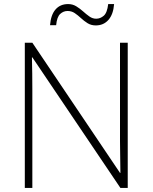

<svg xmlns="http://www.w3.org/2000/svg" viewBox="-20 -924 751 944"><path d="M608 0H572L139 -642H137Q138 -601 138.5 -562.5Q139 -524 139 -481V0H102V-714H139L570 -74H572Q572 -108 571 -151Q570 -194 570 -231V-714H608ZM541 -904Q537 -853 513 -826Q489 -799 451 -799Q428 -799 410.5 -810Q393 -821 378 -835Q363 -849 347.5 -859.5Q332 -870 312 -870Q292 -870 276 -855.5Q260 -841 256 -800H226Q230 -851 253 -877.5Q276 -904 315 -904Q337 -904 355 -893Q373 -882 388.5 -868Q404 -854 419.5 -843Q435 -832 453 -832Q473 -832 490 -846.5Q507 -861 512 -904Z"/></svg>

Font: Noto Sans Thai ExtraLight
Style: Regular
Weight: 200
Designer: Monotype Design Team
Foundry: Monotype Imaging Inc.
Version: Version 2.001; ttfautohint (v1.8.4.7-5d5b)